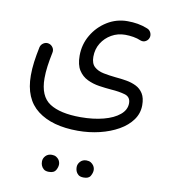

<svg xmlns="http://www.w3.org/2000/svg" viewBox="-91 -445 893 1006"><g transform="rotate(10 355.0 57.5)"><path d="M56.2 0.5Q56.2 -34.2 61 -71Q65.9 -107.9 75.2 -152.3Q79.1 -167 92 -175Q105 -183.1 119.1 -179.7Q133.3 -176.3 141.8 -163.8Q150.4 -151.4 147 -135.7Q138.7 -96.2 134 -62Q129.4 -27.8 129.4 2.9Q129.4 98.6 185.5 135Q241.7 171.4 350.1 171.4Q418 171.4 471.9 157.2Q525.9 143.1 557.1 116.9Q588.4 90.8 588.4 55.7Q588.4 22 557.6 12.9Q526.9 3.9 483.4 1Q452.1 -1.5 418.5 -6.6Q384.8 -11.7 355.5 -25.9Q326.2 -40 308.1 -68.4Q290 -96.7 290 -145.5Q290 -205.1 319.6 -255.4Q349.1 -305.7 398.4 -336.2Q447.8 -366.7 506.3 -366.7Q535.2 -366.7 561 -362.3Q586.9 -357.9 612.3 -347.7Q626.5 -342.8 633.1 -329.1Q639.6 -315.4 635.3 -301.8Q630.9 -288.1 618.2 -281Q605.5 -273.9 591.3 -278.8Q572.3 -287.1 550 -290.8Q527.8 -294.4 506.8 -294.4Q467.3 -294.4 434.3 -275.6Q401.4 -256.8 381.6 -224.9Q361.8 -192.9 361.8 -152.3Q361.8 -116.2 380.9 -99.1Q399.9 -82 430.4 -75.9Q460.9 -69.8 495.1 -66.4Q524.4 -64 553.2 -59.1Q582 -54.2 605.7 -42.5Q629.4 -30.8 643.8 -7.8Q658.2 15.1 658.2 53.7Q658.2 97.2 632.8 132.3Q607.4 167.5 563.5 192.4Q519.5 217.3 464.1 230.7Q408.7 244.1 348.6 244.1Q211.4 244.1 133.8 184.6Q56.2 125 56.2 0.5ZM376 432.6Q376 416 388.4 402.6Q400.9 389.2 420.9 389.2Q435.1 389.2 444.6 395Q454.1 400.9 459.5 409.2Q466.8 420.4 466.8 433.1Q466.8 447.3 457.5 463.9Q448.2 480.5 420.9 480Q402.3 480 392.8 471.9Q383.3 463.9 379.4 453.1Q376 443.4 376 432.6ZM191.9 434.6Q191.9 418 204.3 404.8Q216.8 391.6 237.3 391.6Q251 391.6 260.5 397.2Q270 402.8 275.9 411.6Q282.7 423.3 282.7 435.1Q282.7 449.7 273.4 466.1Q264.2 482.4 236.8 482.4Q218.3 482.4 208.7 474.1Q199.2 465.8 195.3 455.1Q191.9 446.3 191.9 434.6Z"/></g></svg>

Font: Mikhak-DS1-FD Regular
Style: Regular
Weight: 400
Designer: Amin Abedi
Version: Version 3.2